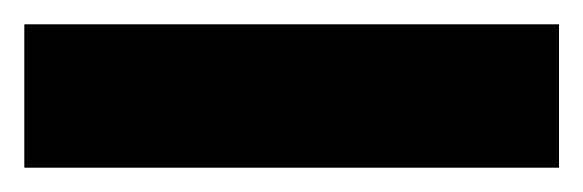

<svg xmlns="http://www.w3.org/2000/svg" viewBox="-20 42 480 158"><path d="M0 180V62H440V180Z"/></svg>

Font: Archivo Condensed Black
Style: Regular
Weight: 900
Width: 3
Designer: Hector Gatti
Foundry: Omnibus-Type
Version: Version 2.001